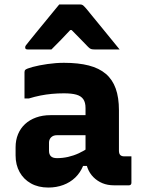

<svg xmlns="http://www.w3.org/2000/svg" viewBox="-20 -832 640 862"><path d="M514 -337Q514 -314 514 -291.5Q514 -269 514 -246Q514 -223 514 -200Q514 -177 514 -155Q514 -149 515.5 -144Q517 -139 520 -136Q523 -133 527.5 -131.5Q532 -130 539 -130Q542 -130 544.5 -130Q547 -130 550 -130H570Q570 -100 570 -70.5Q570 -41 570 -11Q570 -6 567 -3Q564 0 559 0Q554 0 531.5 0Q509 0 492 0Q463 0 440 -9.5Q417 -19 399.5 -36.5Q382 -54 373 -78Q364 -102 364 -131Q364 -161 364 -191Q364 -221 364 -251Q364 -268 364 -283.5Q364 -299 364 -315Q364 -331 364 -347Q364 -372 354 -386.5Q344 -401 323 -407Q302 -413 267 -413Q239 -413 212.5 -410.5Q186 -408 161 -403Q136 -398 110 -390H90Q90 -419 90 -449.5Q90 -480 90 -508Q90 -512 91 -514.5Q92 -517 93 -518Q99 -524 127 -531.5Q155 -539 193 -544.5Q231 -550 267 -550Q332 -550 378.5 -538Q425 -526 455 -500.5Q485 -475 499.5 -434.5Q514 -394 514 -337ZM200 -155Q200 -139 208.5 -130.5Q217 -122 236 -122Q261 -122 285.5 -127.5Q310 -133 334 -144Q358 -155 382 -172V-87H353Q340 -56 317.5 -34.5Q295 -13 264 -1.5Q233 10 197 10Q152 10 119 -8.5Q86 -27 68 -59.5Q50 -92 50 -134V-171Q50 -203 61 -229.5Q72 -256 92.5 -275Q113 -294 142 -304.5Q171 -315 207 -315Q242 -315 275.5 -315Q309 -315 339 -315Q369 -315 395 -315Q404 -315 408.5 -297.5Q413 -280 414 -259Q415 -238 415 -225Q385 -225 355.5 -225Q326 -225 296 -225Q266 -225 236 -225Q227 -225 220.5 -222.5Q214 -220 209 -215Q205 -211 202.5 -205Q200 -199 200 -192ZM246 -812Q270 -812 293.5 -812Q317 -812 340 -812Q348 -812 353 -808Q358 -804 370 -790Q377 -781 394 -760.5Q411 -740 433 -713Q455 -686 477 -659Q499 -632 517 -610Q489 -610 461 -610Q433 -610 405 -610Q394 -610 388.5 -612Q383 -614 376 -621Q366 -631 343.5 -654.5Q321 -678 281 -718L333 -697H267L317 -720Q280 -680 255.5 -655Q231 -630 211 -610H104Q100 -610 97.5 -611Q95 -612 94 -614.5Q93 -617 93 -619Q93 -624 96 -628Q99 -632 111 -647Q122 -661 140.5 -683.5Q159 -706 179.5 -731Q200 -756 218 -778Q236 -800 246 -812Z"/></svg>

Font: Recursive ExtraBold
Style: Regular
Weight: 800
Version: Version 1.085